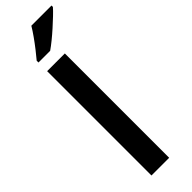

<svg xmlns="http://www.w3.org/2000/svg" viewBox="-327 -986 989 989"><g transform="rotate(-45 167.5 -491.5)"><path d="M209 0H80V-760H209ZM335 -973Q323 -959 302 -939Q281 -919 256.5 -897Q232 -875 208 -855.5Q184 -836 165 -823H80V-836Q96 -855 116 -880.5Q136 -906 155.5 -933.5Q175 -961 188 -983H335Z"/></g></svg>

Font: Noto Sans Adlam Unjoined SemiBold
Style: Regular
Weight: 600
Version: Version 3.001